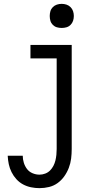

<svg xmlns="http://www.w3.org/2000/svg" viewBox="-20 -753 540 996"><path d="M185 223Q163 223 141 218.5Q119 214 99.5 203.5Q80 193 65 176.5Q50 160 40 140Q30 120 25.5 98.5Q21 77 20 55H98Q98 73 103.5 91Q109 109 120 123.5Q131 138 148.5 145.5Q166 153 185 153Q200 153 214.5 147.5Q229 142 239.5 131.5Q250 121 257 107.5Q264 94 267.5 79.5Q271 65 272.5 50Q274 35 274 20V-450H138V-520H352V20Q352 45 349 69.5Q346 94 337 117.5Q328 141 313.5 161.5Q299 182 279 196.5Q259 211 234.5 217Q210 223 185 223ZM300 -608Q287 -608 275 -611.5Q263 -615 254 -624Q245 -633 241.5 -645Q238 -657 238 -670Q238 -683 241.5 -695Q245 -707 254 -716Q263 -725 275 -729Q287 -733 300 -733Q313 -733 325 -729Q337 -725 346 -716Q355 -707 359 -695Q363 -683 363 -670Q363 -657 359 -645Q355 -633 346 -624Q337 -615 325 -611.5Q313 -608 300 -608Z"/></svg>

Font: Iosevka Julsh Curly
Style: Regular
Weight: 400
Designer: Belleve Invis
Foundry: Belleve Invis
Version: Version 15.0.2; ttfautohint (v1.8.4)